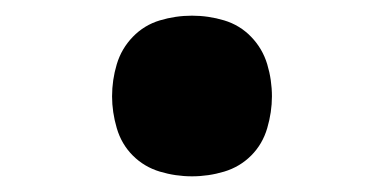

<svg xmlns="http://www.w3.org/2000/svg" viewBox="-20 -217 490 245"><path d="M225 8Q204 8 184 2Q164 -4 149.5 -18.5Q135 -33 129 -53.5Q123 -74 123 -94Q123 -115 129 -135Q135 -155 149.5 -170Q164 -185 184 -191Q204 -197 225 -197Q246 -197 266 -191Q286 -185 300.5 -170Q315 -155 321 -135Q327 -115 327 -94Q327 -74 321 -53.5Q315 -33 300.5 -18.5Q286 -4 266 2Q246 8 225 8Z"/></svg>

Font: Iosevka Etoile Extrabold
Style: Regular
Weight: 800
Designer: Belleve Invis
Foundry: Belleve Invis
Version: Version 22.1.2; ttfautohint (v1.8.4)